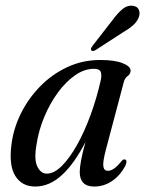

<svg xmlns="http://www.w3.org/2000/svg" viewBox="-20 -657 518 685"><path d="M357.5 -122Q346 -78 348.8 -62.8Q351.5 -47.5 364.5 -47.5Q374.5 -47.5 385.8 -54.8Q397 -62 413.5 -82Q420 -90 425.5 -88Q436 -86 427 -65Q408 -30 379.2 -10.8Q350.5 8.5 316.5 8.5Q264.5 8.5 264.5 -43.5Q264.5 -58.5 269 -83.5Q273.5 -108.5 285 -150.5Q245.5 -73.5 201 -32.5Q156.5 8.5 105.5 8.5Q58.5 8.5 34.8 -29Q11 -66.5 21 -142Q28 -198.5 54.5 -252Q81 -305.5 123.2 -348.8Q165.5 -392 220 -417.5Q274.5 -443 338 -443Q390 -443 418.5 -431.2Q447 -419.5 446 -404Q445 -392 435.5 -385.8Q426 -379.5 422 -365.5ZM110 -139.5Q101 -88 113.2 -62.8Q125.5 -37.5 147 -37.5Q173 -37.5 200.8 -65.2Q228.5 -93 255 -140.2Q281.5 -187.5 303.5 -247.8Q325.5 -308 340 -373Q343.5 -392 338.8 -401.8Q334 -411.5 315 -411.5Q281 -411.5 248 -388.5Q215 -365.5 186.5 -326.8Q158 -288 137.8 -239.5Q117.5 -191 110 -139.5ZM382 -586Q400.5 -611 417.2 -624.8Q434 -638.5 452.5 -636.5Q469.5 -635 475 -622.8Q480.5 -610.5 475.5 -596.5Q469.5 -580 455.2 -567.2Q441 -554.5 420 -542.5L320.5 -478Q309.5 -472 305.5 -478Q302 -483 310.5 -494Z"/></svg>

Font: Fraunces 144pt Soft
Style: Italic
Weight: 400
Italic angle: -16°
Version: Version 1.000;[b76b70a41]